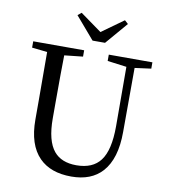

<svg xmlns="http://www.w3.org/2000/svg" viewBox="-101 -1035 1000 1136"><g transform="rotate(10 399.0 -467.0)"><path d="M404 16Q279 16 211 -53Q137 -128 137 -279V-394Q137 -589 136 -685L44 -695V-733H350V-695L239 -683Q237 -588 237 -394V-304Q237 -169 287 -109Q332 -55 422 -55Q520 -55 566 -116Q614 -179 614 -323L613 -680L498 -695V-733H760V-695L662 -682L661 -297Q661 -136 589 -56Q524 16 404 16ZM389 -798 275 -931 297 -949 426 -856 557 -950 578 -931 464 -798Z"/></g></svg>

Font: GenRyuMin TW M
Style: Regular
Weight: 500
Version: Version 1.501;PS 1;hotconv 16.6.51;makeotf.lib2.5.65220